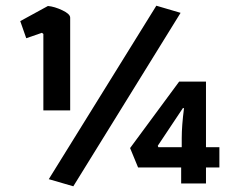

<svg xmlns="http://www.w3.org/2000/svg" viewBox="-20 -643 842 673"><path d="M151 -15 528 -623 613 -598 237 10ZM132 -524 127 -528 72 -509 51 -569 148 -622Q171 -620 198.5 -607Q226 -594 226 -581V-256H132ZM615 -56H464L436 -124L608 -357H702V-127H749V-56H702V0H615ZM617 -127V-159Q617 -202 625 -264H621L533 -132L535 -127Z"/></svg>

Font: Athiti SemiBold
Style: Regular
Weight: 600
Designer: CadsonDemak Team
Foundry: CadsonDemak
Version: Version 1.032